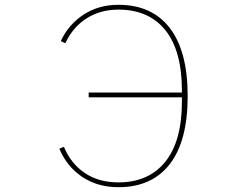

<svg xmlns="http://www.w3.org/2000/svg" viewBox="-20 -766 1040 799"><path d="M227 -147 246 -155Q275 -85 333 -46Q391 -7 473 -7Q598 -7 667.5 -92.5Q737 -178 737 -344V-361H349V-381H737V-388Q737 -555 668 -640.5Q599 -726 473 -726Q397 -726 339.5 -689Q282 -652 252 -586L233 -595Q265 -664 327.5 -705Q390 -746 473 -746Q612 -746 686.5 -649.5Q761 -553 761 -366Q761 -179 686.5 -83Q612 13 473 13Q386 13 322 -30Q258 -73 227 -147Z"/></svg>

Font: IBM Plex Sans JP Thin
Style: Regular
Weight: 100
Designer: Mike Abbink; Paul van der Laan; Pieter van Rosmalen; Wujin Sim; Yejin Wi; Jinhee Kim; Boomi Park; Yona Kim; Kichan Ma
Foundry: Sandoll Inc.
Version: Version 1.001